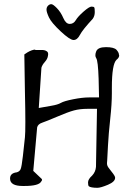

<svg xmlns="http://www.w3.org/2000/svg" viewBox="-20 -895 618 921"><path d="M424.8 -804.7Q376 -752 363.3 -727.5Q350.6 -703.1 333 -703.1Q315.4 -703.1 271 -744.6Q226.6 -786.1 214.8 -811.5Q203.1 -836.9 203.1 -848.6Q203.1 -860.4 210.4 -867.7Q217.8 -875 226.1 -875Q234.4 -875 252.9 -856Q271.5 -836.9 283.7 -808.6Q295.9 -780.3 314.5 -780.3Q333 -780.3 343.3 -797.9Q353.5 -815.4 380.9 -839.4Q408.2 -863.3 418.9 -863.3Q429.7 -863.3 432.1 -859.4Q434.6 -855.5 434.6 -836.9Q434.6 -818.4 424.8 -804.7ZM441.4 -616.2Q437.5 -622.1 437.5 -629.9Q437.5 -638.7 441.4 -648.4Q449.2 -668.9 488.3 -668.9Q527.3 -668.9 539.1 -655.8Q550.8 -642.6 550.8 -630.9Q550.8 -630.9 551.8 -629.9Q551.8 -618.2 539.1 -608.4Q516.6 -587.9 516.6 -474.6Q516.6 -474.6 516.6 -447.3Q516.6 -396.5 508.8 -325.2Q501 -253.9 498 -197.3Q495.1 -140.6 494.1 -124Q493.2 -117.2 493.2 -112.3Q493.2 -105.5 495.1 -100.6Q497.1 -93.8 514.6 -72.3Q532.2 -50.8 532.2 -43Q532.2 -43 532.2 -42Q532.2 -23.4 498 -8.8Q462.9 5.9 447.3 5.9Q431.6 5.9 420.9 3.9Q410.2 2 406.2 -1.5Q402.3 -4.9 402.3 -20Q402.3 -35.2 421.9 -52.7Q438.5 -70.3 440.4 -94.7L445.3 -373H400.4Q363.3 -373 334.5 -365.2Q305.7 -357.4 254.4 -335.4Q203.1 -313.5 182.6 -306.6Q162.1 -299.8 158.2 -284.2L139.6 -75.2L179.7 -37.1Q181.6 -35.2 181.6 -32.2Q181.6 -28.3 177.7 -24.4Q167 -2.9 96.7 -2.9H88.9Q29.3 -2.9 28.3 -37.1Q28.3 -38.1 28.3 -39.1Q28.3 -64.5 60.5 -68.4Q74.2 -72.3 79.1 -84Q84 -95.7 89.8 -146.5Q95.7 -197.3 99.6 -236.3Q101.6 -255.9 101.6 -310.1Q101.6 -364.3 99.6 -453.1L96.7 -633.8L111.3 -643.6Q132.8 -656.2 148.4 -657.2L149.4 -655.3Q165 -655.3 180.7 -655.3Q196.3 -655.3 205.1 -648.4Q210.9 -644.5 210.9 -635.7Q210.9 -634.8 210.9 -633.8Q210 -629.9 210 -627Q208 -612.3 195.3 -598.1Q182.6 -584 178.7 -570.3L166 -377L226.6 -387.7Q256.8 -392.6 272 -401.4Q287.1 -410.2 331.1 -418.9Q375 -427.7 408.2 -427.7H455.1L453.1 -516.6Q450.2 -604.5 441.4 -616.2Z"/></svg>

Font: Drukaatie burti
Style: Light
Weight: 300
Version: Version 0.14